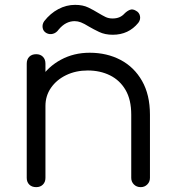

<svg xmlns="http://www.w3.org/2000/svg" viewBox="-20 -770 717 790"><path d="M559 0Q542 0 531 -11Q520 -22 520 -38V-298Q520 -360 496.5 -400Q473 -440 432.5 -460Q392 -480 341 -480Q292 -480 252.5 -461Q213 -442 190 -409Q167 -376 167 -334H112Q114 -397 146 -446.5Q178 -496 231 -524.5Q284 -553 349 -553Q420 -553 476 -523.5Q532 -494 564.5 -437Q597 -380 597 -298V-38Q597 -22 586 -11Q575 0 559 0ZM129 0Q111 0 100.5 -10.5Q90 -21 90 -38V-508Q90 -526 100.5 -536.5Q111 -547 129 -547Q146 -547 156.5 -536.5Q167 -526 167 -508V-38Q167 -21 156.5 -10.5Q146 0 129 0ZM444 -627Q412 -627 388 -638.5Q364 -650 347 -660Q326 -673 313 -678Q300 -683 287 -683Q269 -683 252.5 -674.5Q236 -666 221 -648Q212 -635 198 -631Q184 -627 171 -634Q158 -641 155.5 -655.5Q153 -670 162 -683Q187 -715 220 -732.5Q253 -750 289 -750Q321 -750 343.5 -739Q366 -728 382 -718Q402 -706 414.5 -700Q427 -694 443 -694Q459 -694 471 -699Q483 -704 492 -714Q503 -725 514.5 -729.5Q526 -734 539 -726Q553 -719 556 -704Q559 -689 549 -676Q509 -627 444 -627Z"/></svg>

Font: Comfortaa
Style: Regular
Weight: 400
Designer: Johan Aakerlund
Foundry: Johan Aakerlund
Version: Version 3.104; ttfautohint (v1.8.1.43-b0c9)